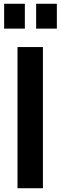

<svg xmlns="http://www.w3.org/2000/svg" viewBox="-20 -1000 322 1020"><path d="M208 0H73V-750H208ZM2 -848V-980H112V-848ZM172 -848V-980H282V-848Z"/></svg>

Font: Mohave Light
Style: Regular
Weight: 300
Designer: Gumpita Rahayu
Foundry: Tokotype
Version: Version 2.003